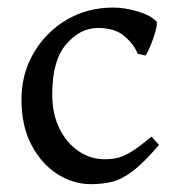

<svg xmlns="http://www.w3.org/2000/svg" viewBox="-20 -463 456 497"><path d="M391.6 -87.9Q352.1 -41.5 323.2 -19.8Q294.4 2 269.3 7.8Q244.1 13.7 215.3 13.7Q169.4 13.7 128.4 -12.5Q87.4 -38.6 61.5 -87.6Q35.6 -136.7 35.6 -205.1Q35.6 -271.5 66.9 -325.4Q98.1 -379.4 151.9 -411.4Q205.6 -443.4 272.9 -443.4Q303.2 -443.4 336.9 -433.3Q370.6 -423.3 385.7 -406.7Q387.2 -399.4 382.3 -381.6Q377.4 -363.8 370.1 -345.9Q362.8 -328.1 356.9 -319.3L336.4 -323.7Q327.1 -347.7 302.5 -369.1Q277.8 -390.6 233.4 -390.6Q187.5 -390.6 151.4 -348.6Q115.2 -306.6 115.2 -219.2Q115.2 -168 134 -130.1Q152.8 -92.3 183.8 -71.5Q214.8 -50.8 250.5 -50.8Q267.6 -50.8 282.7 -54Q297.9 -57.1 318.4 -69.3Q338.9 -81.5 372.1 -109.4Z"/></svg>

Font: Namdhinggo
Style: Regular
Weight: 400
Designer: Victor Gaultney
Foundry: SIL International
Version: Version 3.001